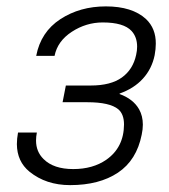

<svg xmlns="http://www.w3.org/2000/svg" viewBox="-20 -556 516 586"><path d="M194 9Q120.5 9 70 -32Q32 -63 31.5 -116Q31.5 -132.5 35 -151.5H92.5Q90 -139 90 -127Q90 -93 113 -70.5Q143.5 -40 203.5 -40Q263.5 -40 304.5 -68.5Q358 -106 358.5 -176Q358.5 -207.5 341 -222.5Q315 -244 246.5 -244H171L181 -295H257Q318 -295 352 -319.5Q386 -344 395.5 -388.5Q398.5 -401.5 398.5 -413.5Q398.5 -443 381.5 -461.5Q357.5 -487.5 293.5 -487.5Q243 -487.5 199.2 -459Q155.5 -430.5 146.5 -385.5H90.5Q104.5 -458.5 164.2 -497.5Q224 -536.5 303 -536.5Q383.5 -536.5 425.5 -498Q456 -469 455.5 -422.5Q455.5 -406.5 452 -387.5Q443.5 -346 416.2 -316Q389 -286 345 -270.5V-269Q386.5 -254 404.5 -222.5Q416 -202 416 -175.5Q416 -161.5 412.5 -145Q397 -67 340 -29Q283 9 194 9Z"/></svg>

Font: Roberto Sans Light
Style: Italic
Weight: 300
Italic angle: -11°
Designer: Google
Version: Version 1.00;June 11, 2020;FontCreator 12.0.0.2522 64-bit; t